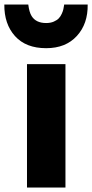

<svg xmlns="http://www.w3.org/2000/svg" viewBox="-42 -845 416 865"><path d="M79.6 0V-556.2H252.9V0ZM166 -627.9Q74.7 -627.9 25.6 -682.4Q-23.4 -736.8 -22.5 -824.7H85.4Q89.8 -789.1 100.6 -772.5Q120.1 -741.2 166 -741.2Q185.5 -741.2 200.2 -747.6Q214.8 -753.9 222.9 -762.5Q231 -771 236.3 -783Q241.7 -794.9 243.4 -803.2Q245.1 -811.5 246.6 -820.8Q247.1 -823.7 247.1 -824.7H353Q354.5 -737.8 304.2 -682.9Q253.9 -627.9 166 -627.9Z"/></svg>

Font: HaufeMerriweatherSans
Style: Bold
Weight: 700
Designer: Eben Sorkin
Foundry: Eben Sorkin
Version: Version 1.56